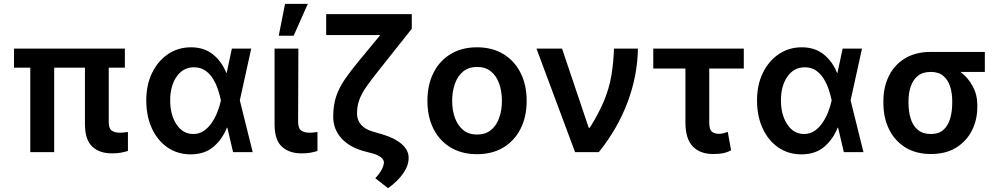

<svg xmlns="http://www.w3.org/2000/svg" viewBox="-20 -802 5272 1012"><path d="M638.2 -545.9V-445.3H553.2V-158.7Q553.2 -124.5 569.3 -113.5Q585.4 -102.5 611.8 -102.5Q624.5 -102.5 635.7 -104Q647 -105.5 654.3 -106.4V-6.3Q638.7 -1.5 617.4 2.7Q596.2 6.8 570.3 6.3Q505.9 6.8 467 -28.6Q428.2 -64 427.7 -147V-445.3H265.6V0H139.6V-445.3H53.7V-545.9Z M983.9 11.7Q915 11.2 862.5 -25.1Q810.1 -61.5 780.5 -125.5Q751 -189.5 751 -272.5Q751 -355.5 782 -418.5Q813 -481.4 866.2 -517.1Q919.4 -552.7 986.8 -552.7Q1055.7 -552.7 1102.3 -515.4Q1148.9 -478 1172.9 -417.5H1174.8L1202.1 -545.9H1304.2L1244.1 -272.9L1312 0H1208.5L1178.2 -128.9H1175.8Q1151.9 -67.9 1105 -28.1Q1058.1 11.7 983.9 11.7ZM1144.5 -272.9 1144 -274.4Q1138.7 -300.8 1128.7 -330.8Q1118.7 -360.8 1102.3 -387.2Q1085.9 -413.6 1061.5 -430.4Q1037.1 -447.3 1002.9 -447.3Q945.3 -447.3 911.1 -398.4Q877 -349.6 877 -272.9Q877 -196.3 910.6 -146Q944.3 -95.7 998.5 -95.7Q1030.8 -95.7 1055.4 -113Q1080.1 -130.4 1097.9 -157.5Q1115.7 -184.6 1127.2 -215.1Q1138.7 -245.6 1144 -271.5Z M1427.2 -545.9H1552.7L1551.3 -158.7Q1551.8 -124.5 1568.4 -113.5Q1585 -102.5 1610.8 -102.5Q1624 -102.5 1635 -104Q1646 -105.5 1653.3 -106.4V-6.3Q1637.2 -1 1616.2 2.9Q1595.2 6.8 1569.8 6.3Q1505.4 6.8 1466.3 -28.6Q1427.2 -64 1427.2 -147ZM1449.2 -613.8 1482.4 -781.7H1602.5L1527.8 -613.8Z M1699.2 -727.5H2150.4V-650.4L1974.1 -428.2Q1938.5 -383.3 1913.3 -348.1Q1888.2 -313 1875 -279.1Q1861.8 -245.1 1861.8 -203.1Q1861.8 -168.9 1883.5 -144.3Q1905.3 -119.6 1945.3 -108.4L1992.7 -94.7Q2060.5 -74.7 2097.4 -42.5Q2134.3 -10.3 2133.8 29.8Q2134.3 69.3 2105.7 111.1Q2077.1 152.8 2025.4 189.9L1958 137.2Q1980.5 113.8 1991.7 92.3Q2002.9 70.8 2003.4 54.2Q2003.9 39.6 1987.5 26.9Q1971.2 14.2 1942.4 6.3L1903.3 -3.9Q1823.2 -24.9 1779.8 -72.8Q1736.3 -120.6 1736.3 -187Q1736.3 -248.5 1752.4 -295.4Q1768.6 -342.3 1799.1 -386.2Q1829.6 -430.2 1873 -482.4L1984.4 -617.2H1699.2Z M2494.1 10.7Q2414.6 10.7 2355.7 -24.4Q2296.9 -59.6 2264.9 -122.8Q2232.9 -186 2232.9 -270.5Q2232.9 -355 2264.9 -418.5Q2296.9 -481.9 2355.7 -517.3Q2414.6 -552.7 2494.1 -552.7Q2574.2 -552.7 2632.8 -517.3Q2691.4 -481.9 2723.6 -418.5Q2755.9 -355 2755.9 -270.5Q2755.9 -186 2723.6 -122.8Q2691.4 -59.6 2632.8 -24.4Q2574.2 10.7 2494.1 10.7ZM2494.6 -92.8Q2538.6 -92.8 2567.6 -116.5Q2596.7 -140.1 2611.1 -180.7Q2625.5 -221.2 2625.5 -270.5Q2625.5 -320.8 2611.1 -361.3Q2596.7 -401.9 2567.6 -425.5Q2538.6 -449.2 2494.6 -449.2Q2450.7 -449.2 2421.6 -425.5Q2392.6 -401.9 2377.9 -361.3Q2363.3 -320.8 2363.3 -270.5Q2363.3 -221.2 2377.9 -180.7Q2392.6 -140.1 2421.6 -116.5Q2450.7 -92.8 2494.6 -92.8Z M3011.2 0 2807.6 -545.9H2942.4L3083 -128.9H3088.9Q3138.2 -208 3164.8 -273.2Q3191.4 -338.4 3202.4 -403.1Q3213.4 -467.8 3216.3 -545.9H3342.3Q3340.3 -403.8 3288.1 -263.9Q3235.8 -124 3136.2 0Z M3900.4 -545.9V-440.9H3718.3V-154.3Q3718.8 -117.2 3733.6 -106.9Q3748.5 -96.7 3768.6 -96.7Q3783.7 -96.7 3794.4 -99.9Q3805.2 -103 3815.9 -106.9L3833.5 -9.8Q3810.1 2.4 3788.3 6.1Q3766.6 9.8 3739.3 9.8Q3669.4 9.8 3631.1 -30.5Q3592.8 -70.8 3592.8 -156.7V-440.9H3423.3V-545.9Z M4203.1 11.7Q4134.3 11.2 4081.8 -25.1Q4029.3 -61.5 3999.8 -125.5Q3970.2 -189.5 3970.2 -272.5Q3970.2 -355.5 4001.2 -418.5Q4032.2 -481.4 4085.4 -517.1Q4138.7 -552.7 4206.1 -552.7Q4274.9 -552.7 4321.5 -515.4Q4368.2 -478 4392.1 -417.5H4394L4421.4 -545.9H4523.4L4463.4 -272.9L4531.2 0H4427.7L4397.5 -128.9H4395Q4371.1 -67.9 4324.2 -28.1Q4277.3 11.7 4203.1 11.7ZM4363.8 -272.9 4363.3 -274.4Q4357.9 -300.8 4347.9 -330.8Q4337.9 -360.8 4321.5 -387.2Q4305.2 -413.6 4280.8 -430.4Q4256.3 -447.3 4222.2 -447.3Q4164.6 -447.3 4130.4 -398.4Q4096.2 -349.6 4096.2 -272.9Q4096.2 -196.3 4129.9 -146Q4163.6 -95.7 4217.8 -95.7Q4250 -95.7 4274.7 -113Q4299.3 -130.4 4317.1 -157.5Q4335 -184.6 4346.4 -215.1Q4357.9 -245.6 4363.3 -271.5Z M4636.2 -258.8V-269.5Q4636.2 -343.3 4665.3 -401.9Q4694.3 -460.4 4750.2 -494.4Q4806.2 -528.3 4885.7 -528.3H5170.9V-422.9H5043Q5082 -393.1 5106.7 -347.9Q5131.3 -302.7 5131.3 -249V-238.3Q5131.3 -170.4 5102.8 -114Q5074.2 -57.6 5019.8 -23.9Q4965.3 9.8 4887.2 9.8Q4807.1 9.8 4751 -25.6Q4694.8 -61 4665.5 -121.6Q4636.2 -182.1 4636.2 -258.8ZM4768.6 -269.5V-258.8Q4768.6 -213.9 4780 -176.8Q4791.5 -139.6 4817.6 -117.7Q4843.8 -95.7 4887.2 -95.7Q4928.2 -95.7 4952.6 -117.7Q4977.1 -139.6 4988 -176.8Q4999 -213.9 4999 -258.8V-269.5Q4999 -311 4988 -345.7Q4977.1 -380.4 4952.4 -401.6Q4927.7 -422.9 4886.7 -422.9H4885.7Q4843.3 -422.9 4817.6 -401.9Q4792 -380.9 4780.3 -345.9Q4768.6 -311 4768.6 -269.5Z"/></svg>

Font: Inter Semi Bold
Style: Regular
Weight: 600
Designer: Rasmus Andersson
Foundry: rsms
Version: Version 4.000;git-e0f93cc